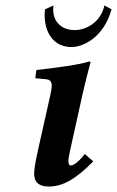

<svg xmlns="http://www.w3.org/2000/svg" viewBox="-20 -672 428 702"><path d="M175.5 -652 144.9 -638C144 -631 143.1 -624 143.1 -618C143.1 -550 178.2 -500 241.2 -500C286.2 -500 360 -537 387.9 -638L361.8 -652C348.3 -590 294.3 -562 252.9 -562C204.3 -562 174.6 -593 174.6 -637C174.6 -641 174.6 -646 175.5 -652ZM281.3 -325.2C292.6 -376.1 311 -444 311 -444C311 -446.6 309 -447 305 -447C274 -436 185 -424 113 -416L109 -386L151 -382C160 -380.7 169.1 -376 169.1 -359.5C169.1 -350.4 167 -337.7 163 -320L118 -119C111.2 -88.2 105 -56 105 -39C105 -21 108 10 159 10C211 10 259 -19 321 -82L290 -109C269 -82 250 -67 239 -67C234 -67 230 -71 230 -83C230 -92 232.8 -105.8 237 -125Z"/></svg>

Font: Linux Libertine O
Style: Bold Italic
Weight: 700
Italic angle: -11.5°
Designer: Philipp H. Poll
Foundry: Philipp H. Poll
Version: Version 4.1.0